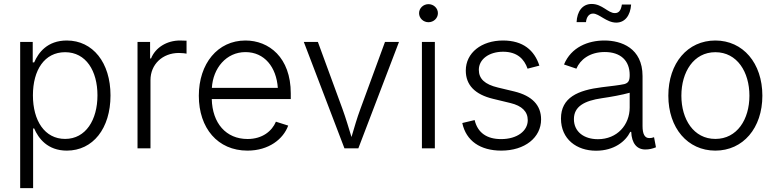

<svg xmlns="http://www.w3.org/2000/svg" viewBox="-20 -761 3986 985"><path d="M83.5 204.1H149.9V-102.1H155.3C176.8 -51.3 224.1 11.7 322.8 11.7C456.5 11.7 546.9 -101.6 546.9 -271.5C546.9 -439.9 456.1 -553.2 322.8 -553.2C222.7 -553.2 176.8 -490.7 155.3 -440.9H147.9V-545.9H83.5ZM314 -48.3C209.5 -48.3 148.9 -141.6 148.9 -272C148.9 -401.9 208.5 -493.2 314 -493.2C421.4 -493.2 480 -397 480 -272C480 -146.5 420.4 -48.3 314 -48.3Z M685.5 0H752V-350.1C752 -430.7 813.5 -489.3 897.9 -489.3C915.5 -489.3 932.1 -486.8 937 -485.8V-552.2L903.3 -553.2C835.4 -553.2 776.9 -516.6 754.9 -460.9H750V-545.9H685.5Z M1249.5 11.7C1359.4 11.7 1433.6 -47.9 1458.5 -116.7L1395.5 -136.7C1375.5 -88.9 1326.7 -47.9 1250 -47.9C1139.6 -47.9 1069.3 -128.9 1066.4 -252.9H1471.7V-281.7C1471.7 -467.3 1358.9 -553.2 1239.3 -553.2C1096.7 -553.2 1000 -434.6 1000 -269.5C1000 -104 1096.7 11.7 1249.5 11.7ZM1066.9 -310.1C1072.8 -411.1 1140.6 -493.7 1239.3 -493.7C1336.9 -493.7 1397.9 -416.5 1405.3 -310.1Z M1747.1 0H1818.4L2026.9 -545.9H1955.1L1829.1 -202.6C1811 -154.3 1797.4 -105.5 1783.2 -58.1C1768.6 -105.5 1754.4 -154.3 1736.8 -202.6L1610.8 -545.9H1538.6Z M2144.5 0H2210.9V-545.9H2144.5ZM2178.2 -647C2204.6 -647 2226.6 -667.5 2226.6 -693.4C2226.6 -719.2 2204.6 -739.7 2178.2 -739.7C2151.9 -739.7 2129.9 -719.2 2129.9 -693.4C2129.9 -667.5 2151.9 -647 2178.2 -647Z M2551.8 11.7C2672.4 11.7 2755.9 -55.2 2755.9 -148.4C2755.9 -220.7 2710.4 -269.5 2617.7 -292L2534.2 -312C2466.8 -328.1 2436.5 -356.9 2436.5 -402.8C2436.5 -457 2488.8 -495.6 2561 -495.6C2632.8 -495.6 2669.4 -458.5 2686.5 -408.7L2747.1 -424.3C2721.7 -502.9 2663.6 -553.2 2560.5 -553.2C2450.2 -553.2 2369.6 -490.2 2369.6 -398.9C2369.6 -325.2 2416 -276.4 2509.8 -253.9L2598.6 -232.4C2657.7 -218.3 2687.5 -188.5 2687.5 -144.5C2687.5 -89.4 2633.3 -47.4 2550.8 -47.4C2478.5 -47.4 2430.7 -79.1 2415 -145L2351.6 -129.9C2371.1 -38.1 2444.3 11.7 2551.8 11.7Z M3037.6 12.2C3130.4 12.2 3189 -35.2 3213.4 -84.5H3218.3C3220.7 -25.9 3247.1 5.9 3290.5 5.9C3310.1 5.9 3327.1 2 3345.2 -5.4L3335.4 -57.1C3325.2 -53.2 3320.3 -52.7 3310.5 -52.7C3287.1 -52.7 3276.4 -74.2 3276.4 -114.3V-370.6C3276.4 -515.1 3166.5 -553.2 3081.1 -553.2C2996.1 -553.2 2910.2 -518.6 2873.5 -430.2L2937 -408.7C2956.1 -454.1 3004.4 -494.1 3082.5 -494.1C3164.1 -494.1 3210.4 -449.7 3210.4 -376.5C3210.4 -347.7 3204.6 -335.9 3183.1 -329.6C3156.2 -323.7 3119.1 -319.8 3067.9 -313.5C2944.8 -298.3 2857.9 -260.7 2857.9 -152.8C2857.9 -46.9 2938.5 12.2 3037.6 12.2ZM3047.4 -46.9C2976.6 -46.9 2924.3 -84.5 2924.3 -149.9C2924.3 -214.4 2977.1 -244.1 3068.4 -257.3C3113.8 -263.7 3171.9 -274.4 3210.4 -285.2V-209.5C3210.4 -120.6 3146.5 -46.9 3047.4 -46.9ZM3141.6 -645C3186 -645 3213.9 -681.2 3217.8 -737.8H3170.4C3165.5 -706.5 3154.3 -693.8 3134.3 -693.8C3099.1 -693.8 3069.8 -740.7 3015.6 -740.7C2967.3 -740.7 2940.4 -701.7 2938 -647.5H2986.3C2988.3 -671.4 3000.5 -691.4 3022.5 -691.4C3054.2 -691.4 3091.3 -645 3141.6 -645Z M3649.9 11.7C3792 11.7 3891.1 -104 3891.1 -270C3891.1 -437.5 3791.5 -553.2 3649.9 -553.2C3507.8 -553.2 3408.7 -437.5 3408.7 -270C3408.7 -104 3507.8 11.7 3649.9 11.7ZM3649.9 -48.3C3538.6 -48.3 3475.6 -148.9 3475.6 -270C3475.6 -391.6 3538.6 -493.2 3649.9 -493.2C3761.7 -493.2 3824.7 -391.6 3824.7 -270C3824.7 -148.9 3761.7 -48.3 3649.9 -48.3Z"/></svg>

Font: Raveo Light
Style: Regular
Weight: 300
Designer: Jakub Foglar, Rasmus Andersson (Inter)
Foundry: Jakubfoglar.com
Version: Version 1.100;Glyphs 3.2.3 (3260)